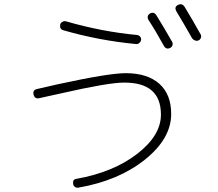

<svg xmlns="http://www.w3.org/2000/svg" viewBox="-20 -860 1040 914"><path d="M694.3 -795.9Q712.9 -805.7 724.6 -787.1Q762.7 -725.6 799.8 -660.2Q803.7 -652.3 800.8 -644Q797.9 -635.7 790 -631.8Q771.5 -623 760.7 -640.6Q724.6 -707 686.5 -765.6Q676.8 -785.2 694.3 -795.9ZM826.2 -835.9Q845.7 -846.7 858.4 -828.1Q897.5 -763.7 934.6 -697.3Q939.5 -689.5 936.5 -680.7Q933.6 -671.9 925.8 -668Q918 -664.1 909.2 -667Q900.4 -669.9 894.5 -677.7Q849.6 -756.8 819.3 -806.6Q808.6 -826.2 826.2 -835.9ZM293 -758.8Q464.8 -709 632.8 -693.4Q641.6 -692.4 647.5 -685.1Q653.3 -677.7 651.4 -668.9Q649.4 -660.2 642.6 -654.8Q635.7 -649.4 627 -650.4Q451.2 -667 282.2 -715.8Q262.7 -720.7 266.6 -743.2Q268.6 -751 276.9 -755.9Q285.2 -760.7 293 -758.8ZM167 -392.6Q145.5 -387.7 139.6 -410.2Q134.8 -431.6 157.2 -436.5L255.9 -459Q498 -511.7 578.1 -511.7Q681.6 -511.7 738.3 -461.4Q794.9 -411.1 794.9 -317.4Q794.9 -200.2 669.9 -100.1Q544.9 0 353.5 33.2Q344.7 35.2 336.9 29.8Q329.1 24.4 328.1 14.6Q325.2 -6.8 344.7 -8.8Q519.5 -40 632.8 -127.4Q746.1 -214.8 746.1 -314.5Q746.1 -467.8 570.3 -466.8Q496.1 -466.8 277.3 -417Q274.4 -416 255.4 -412.1Q236.3 -408.2 208.5 -401.9Q180.7 -395.5 167 -392.6Z"/></svg>

Font: Rounded-X Mgen+ 2m light
Style: Regular
Weight: 200
Designer: [Source Han Sans]
Ryoko NISHIZUKA  (kana & ideographs); Paul D. Hunt (Latin, Greek & Cyrillic); Wenlong ZHANG  (bopomofo
Version: Version 1.059.20150602